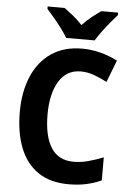

<svg xmlns="http://www.w3.org/2000/svg" viewBox="-62 -979 704 1034"><g transform="rotate(5 290.5 -462.0)"><path d="M362 -601Q284 -601 243.5 -533.5Q203 -466 203 -355Q203 -239 242.5 -176Q282 -113 365 -113Q404 -113 443 -123.5Q482 -134 525 -151V-26Q484 -8 442 1Q400 10 349 10Q249 10 183.5 -34.5Q118 -79 85.5 -161Q53 -243 53 -356Q53 -463 88 -546.5Q123 -630 191.5 -677Q260 -724 359 -724Q408 -724 456.5 -711.5Q505 -699 550 -676L504 -557Q469 -575 433.5 -588Q398 -601 362 -601ZM267 -774Q255 -795 234.5 -822.5Q214 -850 192 -876Q170 -902 153 -921V-934H245Q267 -918 293 -897Q319 -876 343 -850Q368 -877 394 -897.5Q420 -918 443 -934H534V-921Q518 -903 496 -876.5Q474 -850 454 -823Q434 -796 421 -774Z"/></g></svg>

Font: Noto Sans Devanagari UI SemiCondensed
Style: Bold
Weight: 700
Width: 4
Designer: Jelle Bosma - Monotype Design Team
Foundry: Monotype Imaging Inc.
Version: Version 2.004; ttfautohint (v1.8.4.7-5d5b)